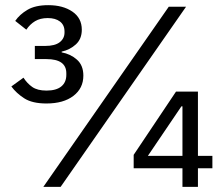

<svg xmlns="http://www.w3.org/2000/svg" viewBox="-20 -724 864 744"><path d="M155 -546Q193 -546 211.5 -560.5Q230 -575 230 -598V-602Q230 -627 212.5 -640.5Q195 -654 165 -654Q136 -654 116 -642Q96 -630 82 -609L39 -643Q56 -668 86.5 -686Q117 -704 167 -704Q224 -704 260.5 -679Q297 -654 297 -609Q297 -573 274 -552Q251 -531 219 -524V-521Q253 -515 278 -493Q303 -471 303 -431Q303 -382 264.5 -352.5Q226 -323 160 -323Q105 -323 74 -343Q43 -363 24 -389L71 -423Q85 -401 105 -387Q125 -373 160 -373Q198 -373 217.5 -389Q237 -405 237 -434V-440Q237 -495 160 -495H115V-546ZM148 0 634 -698H701L215 0ZM687 0V-72H498V-124L662 -369H747V-120H803V-72H747V0ZM687 -312H683L553 -120H687Z"/></svg>

Font: IBM Plex Sans Arabic
Style: Regular
Weight: 400
Designer: Mike Abbink, Paul van der Laan, Pieter van Rosmalen, Wael Morcos, Khajak Apelian
Foundry: Bold Monday
Version: Version 1.005